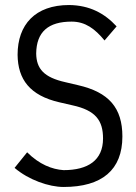

<svg xmlns="http://www.w3.org/2000/svg" viewBox="-20 -732 540 764"><path d="M444 -627C396 -679 337 -711 255 -712C120 -712 50 -634 50 -514C51 -416 99 -352 216 -325L268 -313C361 -293 390 -252 390 -181C390 -94 330 -55 233 -55C187 -58 136 -78 88 -126L38 -64C94 -16 175 12 233 12C386 12 467 -56 467 -189C467 -303 413 -365 291 -393L240 -405C155 -424 125 -458 124 -519C125 -605 172 -646 265 -646C320 -646 358 -617 396 -571Z"/></svg>

Font: Mint Spirit
Style: Regular
Weight: 400
Designer: HARENDAL Hirwen
Foundry: Arkandis Digital Foundry.
Version: Version 1.004;FFEdit